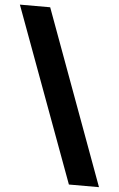

<svg xmlns="http://www.w3.org/2000/svg" viewBox="-65 -768 551 890"><g transform="rotate(5 210.5 -323.5)"><path d="M290 82 -9 -729H132L430 82Z"/></g></svg>

Font: Mona Sans ExtraLight
Style: Bold
Weight: 700
Version: Version 2.000